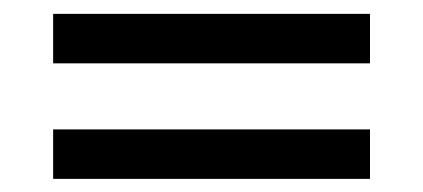

<svg xmlns="http://www.w3.org/2000/svg" viewBox="-20 -499 626 284"><path d="M58.6 -478.5H527.3V-405.3H58.6ZM58.6 -307.6H527.3V-234.4H58.6Z"/></svg>

Font: Andika Am
Style: Regular
Weight: 400
Designer: Victor Gaultney, Annie Olsen, Julie Remington, Don Collingsworth, Eric Hays, Becca Hirsbrunner
Foundry: SIL International
Version: Version 5.000